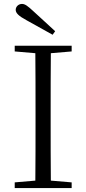

<svg xmlns="http://www.w3.org/2000/svg" viewBox="-20 -958 440 978"><path d="M261 -799C223 -833 187 -868 152 -899C121 -928 107 -938 92 -938C74 -938 60 -924 60 -908C60 -892 74 -877 115 -855C158 -831 203 -806 248 -781ZM55 -696 160 -687C161 -590 161 -490 161 -390V-335C161 -235 161 -136 160 -38L55 -29V0H345V-29L239 -38C238 -137 238 -235 238 -335V-390C238 -490 238 -590 239 -687L345 -696V-725H55Z"/></svg>

Font: Noto Serif KR Light
Style: Regular
Weight: 300
Designer: Ryoko NISHIZUKA 西塚涼子 (kana & ideographs); Frank Grießhammer (Latin, Greek & Cyrillic); Wenlong ZHANG 张文龙 (bopomofo); San
Foundry: Adobe
Version: Version 2.001;hotconv 1.1.0;makeotfexe 2.6.0